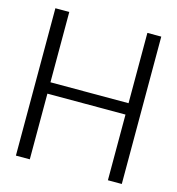

<svg xmlns="http://www.w3.org/2000/svg" viewBox="-105 -791 813 881"><g transform="rotate(15 301.5 -350.0)"><path d="M553 0H487V-312H116V0H50V-700H116V-366H487V-700H553Z"/></g></svg>

Font: Kulim Park Light
Style: Regular
Weight: 300
Designer: Noponies / Dale Sattler
Foundry: Noponies
Version: Version 1.000; ttfautohint (v1.8.3)